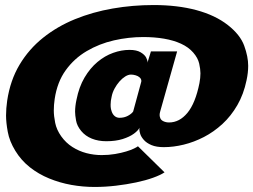

<svg xmlns="http://www.w3.org/2000/svg" viewBox="-20 -716 1005 762"><path d="M355 26Q309 26 263 17.8Q217 9.5 175 -7.8Q133 -25 98.5 -52.2Q64 -79.5 40.8 -117.5Q17.5 -155.5 10.8 -192.8Q4 -230 4 -257.5Q4 -285.5 8.5 -316.5Q20.5 -397 57.5 -459Q94.5 -521 150.8 -566Q207 -611 277.5 -639.8Q348 -668.5 427.2 -682.2Q506.5 -696 589.5 -696Q684.5 -696 759.5 -675.8Q834.5 -655.5 884 -616.8Q933.5 -578 949.2 -534.5Q965 -491 965 -455Q965 -427.5 958.5 -397.5Q947 -342 922 -298.8Q897 -255.5 862.8 -224Q828.5 -192.5 789.2 -172.2Q750 -152 709.2 -142Q668.5 -132 630 -132Q600.5 -132 581 -140.2Q561.5 -148.5 550.8 -160.8Q540 -173 536.5 -184.5Q533 -196 533 -203.5Q533 -206.5 533.5 -209Q528.5 -198 511.5 -185.5Q494.5 -173 466.8 -164.2Q439 -155.5 402 -155.5Q370 -155.5 344.5 -165.8Q319 -176 302.2 -196.2Q285.5 -216.5 281.8 -238Q278 -259.5 278 -272.5Q278 -294.5 283.5 -320Q293.5 -371 315.5 -408.2Q337.5 -445.5 366.8 -470Q396 -494.5 429 -506.2Q462 -518 494 -518Q522 -518 538 -508.5Q554 -499 559.8 -488Q565.5 -477 565.5 -470Q565.5 -468 565 -466.5L579 -512H683L616 -274.5Q613.5 -266.5 613.5 -259.5Q613.5 -253.5 616.5 -246.2Q619.5 -239 629.2 -234.5Q639 -230 651 -230Q671.5 -230 689.8 -239.5Q708 -249 723.8 -268Q739.5 -287 751.5 -316.5Q763.5 -346 771.5 -386Q775.5 -407 775.5 -425Q775.5 -441.5 770.5 -463.8Q765.5 -486 746.8 -507.5Q728 -529 698.5 -542.5Q669 -556 631 -562.5Q593 -569 548.5 -569Q490.5 -569 432.2 -555.8Q374 -542.5 324.2 -513.2Q274.5 -484 240.8 -437.2Q207 -390.5 197 -323Q193.5 -299 193.5 -277.5Q193.5 -256 199 -228.5Q204.5 -201 223 -175Q241.5 -149 267.5 -132.5Q293.5 -116 323.2 -108.2Q353 -100.5 383.5 -100.5Q412 -100.5 436.8 -104.8Q461.5 -109 480.5 -114.8Q499.5 -120.5 511.8 -126.5Q524 -132.5 527.5 -135.5L633 -32Q616.5 -21 587.2 -10.5Q558 0 520.2 8Q482.5 16 440 21Q397.5 26 355 26ZM454.5 -248.5Q473 -248.5 487.8 -256.5Q502.5 -264.5 508.5 -273.5L540.5 -391Q541 -393 541 -394.5Q541 -402.5 534.5 -408.5Q528 -414.5 518.2 -417.2Q508.5 -420 500 -420Q489 -420 477 -412.5Q465 -405 454 -392.5Q443 -380 434.5 -364.2Q426 -348.5 423 -332Q419 -315.5 419 -301Q419 -300 419.2 -292Q419.5 -284 423.5 -272.8Q427.5 -261.5 435.5 -255Q443.5 -248.5 454.5 -248.5Z"/></svg>

Font: Rudi
Style: Regular
Weight: 400
Italic angle: -10°
Designer: Tyler Finck
Foundry: Etcetera Type Company
Version: Version 1.111; ttfautohint (v1.8.4)